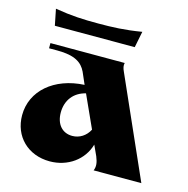

<svg xmlns="http://www.w3.org/2000/svg" viewBox="-100 -751 839 859"><g transform="rotate(15 319.5 -321.5)"><path d="M405 0H626L422 -460C414 -477 412 -488 415 -500H71V-476H110C191 -476 225 -452 243 -414L267 -359C128 -352 32 -269 32 -156C32 -58 103 12 204 12C288 12 357 -38 378 -112L400 -64C411 -37 413 -19 405 0ZM55 -655 70 -580H440L455 -655C377 -642 319 -640 255 -640C183 -640 133 -642 55 -655ZM196 -212C196 -270 229 -311 283 -324L351 -174C335 -143 306 -124 272 -124C226 -124 196 -158 196 -212Z"/></g></svg>

Font: Sinistre Bold
Style: Regular
Weight: 900
Designer: Jules Durand
Foundry: Collletttivo
Version: Version 69.420;Glyphs 3.2 (3217)